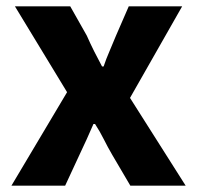

<svg xmlns="http://www.w3.org/2000/svg" viewBox="-20 -584 620 604"><path d="M16 0 191 -294 27 -564H201L253 -472Q264 -447 276 -423Q288 -399 301 -375H306Q314 -399 324.5 -423Q335 -447 345 -472L385 -564H553L389 -276L564 0H390L333 -97Q319 -121 306.5 -146Q294 -171 279 -194H274Q264 -171 253 -146.5Q242 -122 230 -97L185 0Z"/></svg>

Font: Noto Sans HK Thin ExtraBold
Style: Regular
Weight: 800
Version: Version 2.004-H2;hotconv 1.0.118;makeotfexe 2.5.65603